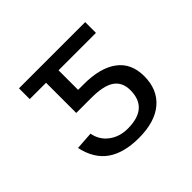

<svg xmlns="http://www.w3.org/2000/svg" viewBox="-131 -690 861 861"><g transform="rotate(-45 300.0 -259.0)"><path d="M427.7 -168.9Q427.7 -219.7 392.6 -244.1Q357.4 -268.6 279.8 -268.6H183.6V-460H80.1V-528.3H500V-460H262.7V-335.9H298.8Q402.8 -335.9 459.5 -293.7Q516.1 -251.5 516.1 -169.9Q516.1 -85 460.7 -37.6Q405.3 9.8 303.2 9.8Q208.5 9.8 152.3 -29.5Q96.2 -68.8 78.1 -151.9L163.1 -157.7Q171.9 -110.4 209 -82.8Q246.1 -55.2 297.4 -55.2Q427.7 -55.2 427.7 -168.9Z"/></g></svg>

Font: Liberation Mono
Style: Regular
Weight: 400
Monospace: yes
Designer: Steve Matteson
Foundry: Ascender Corporation
Version: Version 2.1.5